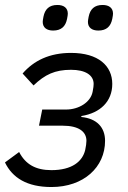

<svg xmlns="http://www.w3.org/2000/svg" viewBox="-20 -741 517 773"><path d="M194 -618C227 -618 244 -635 250 -665C252 -676 253 -681 253 -686C253 -709 237 -721 211 -721C178 -721 161 -704 155 -674C153 -663 152 -658 152 -653C152 -630 168 -618 194 -618ZM376 -618C409 -618 426 -635 432 -665C434 -676 435 -681 435 -686C435 -709 419 -721 393 -721C360 -721 343 -704 337 -674C335 -663 334 -658 334 -653C334 -630 350 -618 376 -618ZM187 12C317 12 403 -68 403 -174C403 -228 370 -264 307 -270L308 -274C384 -286 432 -333 432 -403C432 -476 376 -528 266 -528C179 -528 116 -497 71 -445L115 -397C161 -441 201 -460 266 -460C323 -460 357 -439 357 -403C357 -397 356 -387 353 -372C345 -329 297 -300 246 -300H150L137 -235H232C297 -235 328 -211 328 -174C328 -166 326 -150 323 -137C312 -91 270 -56 187 -56C124 -56 83 -79 57 -129L0 -87C30 -25 89 12 187 12Z"/></svg>

Font: LVC Sans
Style: Italic
Weight: 400
Italic angle: -11.31°
Designer: Mike Abbink, Paul van der Laan, Pieter van Rosmalen
Foundry: Bold Monday
Version: Version 3.0